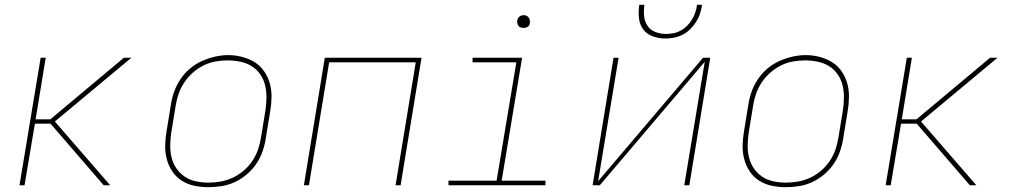

<svg xmlns="http://www.w3.org/2000/svg" viewBox="-20 -770 4240 798"><path d="M61 0 149 -530H170L128 -274H189L495 -530H526L208 -265L438 0H411L190 -256H125L82 0Z M846 8Q816 8 787.5 2Q759 -4 735.5 -19Q712 -34 696.5 -57Q681 -80 673.5 -107.5Q666 -135 666.5 -164.5Q667 -194 672 -223L690 -333Q694 -361 703.5 -388Q713 -415 729.5 -440Q746 -465 769 -484.5Q792 -504 818.5 -516Q845 -528 873.5 -534.5Q902 -541 929 -541Q958 -541 986.5 -533.5Q1015 -526 1038.5 -511.5Q1062 -497 1078 -473.5Q1094 -450 1101.5 -423Q1109 -396 1108.5 -366Q1108 -336 1103 -307L1085 -197Q1081 -169 1071.5 -141.5Q1062 -114 1045.5 -89.5Q1029 -65 1006 -45.5Q983 -26 956.5 -13.5Q930 -1 901.5 3.5Q873 8 846 8ZM846 -11Q871 -11 897 -15.5Q923 -20 947.5 -31.5Q972 -43 993 -61Q1014 -79 1029 -101.5Q1044 -124 1052.5 -149Q1061 -174 1065 -200L1083 -310Q1087 -336 1087.5 -363Q1088 -390 1082 -415Q1076 -440 1061.5 -461Q1047 -482 1026 -495Q1005 -508 979 -513.5Q953 -519 927 -519Q901 -519 875.5 -514.5Q850 -510 826 -498Q802 -486 781.5 -468Q761 -450 746 -427.5Q731 -405 722.5 -380.5Q714 -356 710 -330L692 -220Q688 -194 687.5 -167.5Q687 -141 693 -116Q699 -91 713 -70.5Q727 -50 747.5 -36Q768 -22 794 -16.5Q820 -11 846 -11Z M1243 0 1330 -530H1732L1645 0H1624L1708 -511H1348L1264 0Z M1844 0V-19H2044L2126 -511H1944V-530H2150L2065 -19H2247V0ZM2156 -654Q2150 -654 2144 -656Q2138 -658 2134.5 -663Q2131 -668 2130 -674Q2129 -680 2130 -686Q2131 -691 2133.5 -695Q2136 -699 2139.5 -701.5Q2143 -704 2147.5 -705.5Q2152 -707 2156 -707Q2163 -707 2168.5 -704.5Q2174 -702 2177.5 -697Q2181 -692 2182 -686Q2183 -680 2182 -674Q2182 -669 2179.5 -665Q2177 -661 2173 -658.5Q2169 -656 2165 -655Q2161 -654 2156 -654Z M2443 0 2530 -530H2551L2466 -17L2902 -530H2932L2845 0H2824L2909 -513L2473 0ZM2745 -610Q2718 -610 2693 -619Q2668 -628 2653 -648.5Q2638 -669 2635.5 -696Q2633 -723 2637 -750H2658Q2655 -727 2657 -704Q2659 -681 2671 -663Q2683 -645 2704 -637Q2725 -629 2748 -629Q2764 -629 2779.5 -632Q2795 -635 2809.5 -643Q2824 -651 2836 -663Q2848 -675 2856.5 -689.5Q2865 -704 2870 -719Q2875 -734 2877 -750H2898Q2895 -731 2889.5 -713.5Q2884 -696 2873.5 -679.5Q2863 -663 2849 -649Q2835 -635 2817.5 -626Q2800 -617 2781.5 -613.5Q2763 -610 2745 -610Z M3246 8Q3216 8 3187.5 2Q3159 -4 3135.5 -19Q3112 -34 3096.5 -57Q3081 -80 3073.5 -107.5Q3066 -135 3066.5 -164.5Q3067 -194 3072 -223L3090 -333Q3094 -361 3103.5 -388Q3113 -415 3129.5 -440Q3146 -465 3169 -484.5Q3192 -504 3218.5 -516Q3245 -528 3273.5 -534.5Q3302 -541 3329 -541Q3358 -541 3386.5 -533.5Q3415 -526 3438.5 -511.5Q3462 -497 3478 -473.5Q3494 -450 3501.5 -423Q3509 -396 3508.5 -366Q3508 -336 3503 -307L3485 -197Q3481 -169 3471.5 -141.5Q3462 -114 3445.5 -89.5Q3429 -65 3406 -45.5Q3383 -26 3356.5 -13.5Q3330 -1 3301.5 3.5Q3273 8 3246 8ZM3246 -11Q3271 -11 3297 -15.5Q3323 -20 3347.5 -31.5Q3372 -43 3393 -61Q3414 -79 3429 -101.5Q3444 -124 3452.5 -149Q3461 -174 3465 -200L3483 -310Q3487 -336 3487.5 -363Q3488 -390 3482 -415Q3476 -440 3461.5 -461Q3447 -482 3426 -495Q3405 -508 3379 -513.5Q3353 -519 3327 -519Q3301 -519 3275.5 -514.5Q3250 -510 3226 -498Q3202 -486 3181.5 -468Q3161 -450 3146 -427.5Q3131 -405 3122.5 -380.5Q3114 -356 3110 -330L3092 -220Q3088 -194 3087.5 -167.5Q3087 -141 3093 -116Q3099 -91 3113 -70.5Q3127 -50 3147.5 -36Q3168 -22 3194 -16.5Q3220 -11 3246 -11Z M3661 0 3749 -530H3770L3728 -274H3789L4095 -530H4126L3808 -265L4038 0H4011L3790 -256H3725L3682 0Z"/></svg>

Font: Iosevka Curly ThExObl
Style: Regular
Weight: 100
Width: 7
Italic angle: -9°
Monospace: yes
Designer: Belleve Invis
Foundry: Belleve Invis
Version: Version 11.1.0; ttfautohint (v1.8.3)